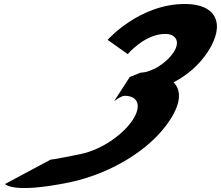

<svg xmlns="http://www.w3.org/2000/svg" viewBox="-20 -860 1114 968"><path d="M624 -587C624 -587 709.1 -689 813.1 -689C866.1 -689 890.5 -651 856.2 -598C817.3 -538 739.8 -494 689.8 -494L634.5 -472L554.9 -349C554.9 -349 589 -377 609 -377C675 -377 695.6 -327 649.6 -256C604.3 -186 497 -105.8 384.9 -82.9C245.8 -54.5 234.6 -54.9 234.6 -54.9L5.3 67.7C5.3 67.7 42 118.2 327 60C525.5 19.5 735.3 -98 837.6 -256C894 -343 893.8 -406 855.1 -445C922.7 -480 984.4 -532 1028.5 -600C1119.1 -740 1069.9 -840 912.9 -840C681.9 -840 522.7 -659 522.7 -659Z"/></svg>

Font: Hussar
Style: BdWodka
Weight: 700
Foundry: Cannot Into Space Fonts
Version: Version 2.00